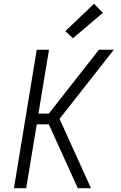

<svg xmlns="http://www.w3.org/2000/svg" viewBox="-20 -999 640 1019"><path d="M393 0 239 -339H175L119 0H54L175 -735H240L184 -396H239L505 -735H584L296 -368L463 0ZM367 -796 327 -834 479 -979 526 -931Z"/></svg>

Font: Iosevka Aile Light Oblique
Style: Regular
Weight: 300
Italic angle: -9°
Designer: Belleve Invis
Foundry: Belleve Invis
Version: Version 31.1.0; ttfautohint (v1.8.4)